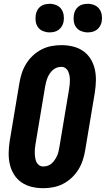

<svg xmlns="http://www.w3.org/2000/svg" viewBox="-20 -980 556 1008"><path d="M207 8Q176 8 146.5 1Q117 -6 93 -22.5Q69 -39 53.5 -64Q38 -89 31.5 -117.5Q25 -146 25.5 -177Q26 -208 31 -240L82 -545Q86 -570 94.5 -596Q103 -622 117.5 -645.5Q132 -669 153 -688.5Q174 -708 198.5 -720.5Q223 -733 249.5 -738Q276 -743 302 -743Q333 -743 362.5 -736Q392 -729 416 -712.5Q440 -696 455.5 -671Q471 -646 477.5 -617.5Q484 -589 483.5 -558Q483 -527 478 -495L427 -190Q423 -165 414.5 -139Q406 -113 391.5 -89.5Q377 -66 356 -46.5Q335 -27 310.5 -14.5Q286 -2 259.5 3Q233 8 207 8ZM207 -106Q219 -106 231 -110Q243 -114 252 -122.5Q261 -131 268 -141.5Q275 -152 280 -163Q285 -174 287.5 -186Q290 -198 292 -209L343 -514Q345 -526 346 -538Q347 -550 347 -561.5Q347 -573 344.5 -584.5Q342 -596 337.5 -606Q333 -616 323.5 -622.5Q314 -629 302 -629Q290 -629 278.5 -625Q267 -621 257.5 -612.5Q248 -604 241 -593.5Q234 -583 229.5 -572Q225 -561 222 -549Q219 -537 217 -526L166 -221Q164 -209 163 -197Q162 -185 162.5 -173.5Q163 -162 165 -150.5Q167 -139 171.5 -129Q176 -119 185.5 -112.5Q195 -106 207 -106ZM440 -810Q423 -810 406.5 -816.5Q390 -823 380 -836.5Q370 -850 367.5 -867.5Q365 -885 368 -903Q370 -915 376 -926.5Q382 -938 392.5 -946Q403 -954 415.5 -957Q428 -960 441 -960Q458 -960 474.5 -953.5Q491 -947 501 -933.5Q511 -920 514 -902.5Q517 -885 514 -867Q512 -855 505.5 -843.5Q499 -832 488.5 -824Q478 -816 465.5 -813Q453 -810 440 -810ZM240 -810Q223 -810 206.5 -816.5Q190 -823 180 -836.5Q170 -850 167.5 -867.5Q165 -885 168 -903Q170 -915 176 -926.5Q182 -938 192.5 -946Q203 -954 215.5 -957Q228 -960 241 -960Q258 -960 274.5 -953.5Q291 -947 301 -933.5Q311 -920 314 -902.5Q317 -885 314 -867Q312 -855 305.5 -843.5Q299 -832 288.5 -824Q278 -816 265.5 -813Q253 -810 240 -810Z"/></svg>

Font: Iosevka Term Curly Heavy
Style: Italic
Weight: 900
Italic angle: -9°
Designer: Belleve Invis
Foundry: Belleve Invis
Version: Version 32.3.0